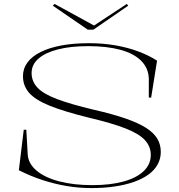

<svg xmlns="http://www.w3.org/2000/svg" viewBox="-20 -943 911 978"><path d="M446 15Q382 15 319.5 4.5Q257 -6 196 -26Q135 -46 76 -76L101 -282H114L121 -159Q123 -111 165 -75Q207 -39 280.5 -19.5Q354 0 450 0Q543 0 609.5 -18.5Q676 -37 712 -71.5Q748 -106 748 -154Q748 -197 718 -229.5Q688 -262 619 -289Q550 -316 431 -344Q306 -375 233 -404.5Q160 -434 128.5 -470Q97 -506 97 -555Q97 -594 120 -625Q143 -656 187 -678Q231 -700 293 -711.5Q355 -723 433 -723Q505 -723 568 -712Q631 -701 684.5 -681Q738 -661 780 -634L750 -446H738V-543Q736 -597 698.5 -634Q661 -671 592.5 -689.5Q524 -708 429 -708Q340 -708 275.5 -691.5Q211 -675 176 -644.5Q141 -614 141 -571Q141 -529 170.5 -497Q200 -465 270 -438.5Q340 -412 458 -384Q554 -362 619 -339.5Q684 -317 723.5 -292Q763 -267 781 -237Q799 -207 799 -169Q799 -134 782.5 -104.5Q766 -75 735 -53Q704 -31 661 -16Q618 -1 563.5 7Q509 15 446 15ZM626 -923 633 -914 456 -792H427L249 -914L258 -923L459 -813Z"/></svg>

Font: Kalnia SemiExpanded ExtraLight
Style: Regular
Weight: 250
Width: 6
Designer: Frida Medrano
Foundry: Frida Medrano
Version: Version 1.105